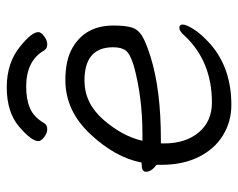

<svg xmlns="http://www.w3.org/2000/svg" viewBox="-90 -614 722 583"><g transform="rotate(-90 271.5 -323.0)"><path d="M244 18Q193 18 151.5 -7.5Q110 -33 86 -81Q62 -129 62 -195V-209Q41 -225 41 -241Q41 -254 60 -254L69 -255Q84 -334 155 -410Q226 -486 319 -486Q381 -486 418 -464Q485 -425 485 -340Q485 -306 479.5 -286Q474 -266 454 -253.5Q434 -241 389 -227Q289 -196 140 -196H127V-186Q127 -121 160.5 -81Q194 -41 251 -41Q377 -41 455 -125Q468 -140 478 -140Q488 -140 488 -129.5Q488 -119 473.5 -96Q459 -73 429 -46Q356 18 244 18ZM135 -252H155Q267 -252 362 -278Q398 -289 408.5 -302Q419 -315 419 -341Q419 -428 318 -428Q249 -428 199 -370.5Q149 -313 135 -252ZM189 -551Q183 -541 170.5 -541Q158 -541 146 -550.5Q134 -560 134 -568Q134 -589 178 -626.5Q222 -664 297.5 -664Q373 -664 423 -622Q465 -588 465 -568Q465 -560 452.5 -550.5Q440 -541 427.5 -541Q415 -541 409 -551Q378 -605 299 -605Q261 -605 234 -593.5Q207 -582 189 -551Z"/></g></svg>

Font: LXGW WenKai TC
Style: Regular
Weight: 400
Designer: LXGW / Fontworks Inc.
Foundry: LXGW / Fontworks Inc.
Version: Version 1.330